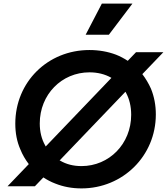

<svg xmlns="http://www.w3.org/2000/svg" viewBox="-20 -1035 928 1067"><path d="M585 -842 716 -1015H546L456 -842ZM174 0 221 -49C241 -36 263 -24 287 -15C332 3 380 12 433 12C662 12 846 -168 846 -399C846 -450 837 -498 819 -542C806 -571 790 -598 771 -623L888 -745H736L690 -697C670 -710 648 -722 625 -731C580 -748 530 -757 477 -757C245 -757 65 -579 65 -348C65 -296 74 -248 93 -205C105 -175 121 -148 140 -123L22 0ZM234 -221C233 -223 232 -225 231 -227C211 -262 201 -303 201 -349C201 -510 323 -633 477 -633C522 -633 563 -623 598 -603C598 -603 598 -603 599 -602ZM433 -112C388 -112 348 -122 313 -143C312 -143 312 -143 311 -143L677 -525C678 -523 679 -521 680 -520C699 -485 709 -444 709 -397C709 -236 587 -112 433 -112Z"/></svg>

Font: Plus Jakarta Sans
Style: Bold Italic
Weight: 700
Italic angle: -8°
Designer: Gumpita Rahayu
Foundry: Tokotype
Version: Version 2.071;gftools[0.9.30]